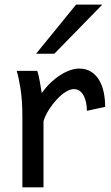

<svg xmlns="http://www.w3.org/2000/svg" viewBox="-20 -801 475 821"><path d="M75.7 0V-300.3Q75.7 -372.6 67.6 -422.6Q59.6 -472.7 51.3 -498H139.2Q142.1 -490.2 145 -477.8Q147.9 -465.3 150.4 -451.7Q152.8 -438 154.8 -424.8L158.7 -402.8Q176.3 -428.2 197 -447.8Q217.8 -467.3 239 -480.7Q260.3 -494.1 280.5 -501Q300.8 -507.8 317.4 -507.8Q348.1 -507.8 369.4 -494.4Q390.6 -481 404.1 -458.3Q417.5 -435.5 423.6 -406Q429.7 -376.5 429.7 -344.2L351.6 -327.1Q351.6 -345.2 348.1 -362.1Q344.7 -378.9 337.9 -391.8Q331.1 -404.8 320.6 -412.4Q310.1 -419.9 295.4 -419.9Q279.8 -419.9 260.7 -408Q241.7 -396 223.4 -376.5Q205.1 -356.9 189.5 -332.5Q173.8 -308.1 166 -283.2V0ZM417.5 -781.2 212.4 -571.3H134.3L305.2 -781.2Z"/></svg>

Font: Andika APac
Style: Regular
Weight: 400
Designer: Victor Gaultney, Annie Olsen, Julie Remington, Don Collingsworth, Eric Hays, Becca Hirsbrunner
Foundry: SIL International
Version: Version 5.000